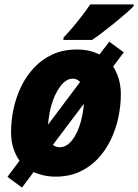

<svg xmlns="http://www.w3.org/2000/svg" viewBox="-20 -786 623 865"><path d="M79.1 59.1 13.7 10.7 67.9 -62Q49.8 -87.4 39.8 -119.4Q29.8 -151.4 29.8 -192.4Q29.8 -242.2 40.8 -294.4Q51.8 -346.7 74.7 -394.8Q97.7 -442.9 133.1 -480.7Q168.5 -518.6 216.6 -540.8Q264.6 -563 326.7 -563Q356.4 -563 381.6 -557.1Q406.7 -551.3 428.2 -540.5L472.2 -598.1L537.6 -550.3L489.7 -486.3Q505.9 -461.4 515.1 -430.2Q524.4 -398.9 524.4 -361.3Q524.4 -309.6 513.2 -256.8Q502 -204.1 479 -156.2Q456.1 -108.4 420.9 -71Q385.7 -33.7 338.4 -12Q291 9.8 230.5 9.8Q202.1 9.8 177.2 4.2Q152.3 -1.5 131.3 -10.7ZM249 -122.6Q264.6 -122.6 279.1 -131.1Q293.5 -139.6 305.7 -155.3Q317.9 -170.9 327.9 -192.6Q337.9 -214.4 345 -241.2Q352.1 -268.1 356 -298.3Q356.4 -303.7 356.9 -309.1Q357.4 -314.5 357.9 -318.8L218.3 -133.3Q224.6 -128.4 232.4 -125.5Q240.2 -122.6 249 -122.6ZM196.3 -224.1 340.8 -416.5Q334.5 -423.8 326.2 -427.7Q317.9 -431.6 307.1 -431.6Q292 -431.6 277.8 -422.4Q263.7 -413.1 251 -396Q238.3 -378.9 227.5 -355.7Q216.8 -332.5 209.5 -304.9Q202.1 -277.3 198.7 -247.1Q198.2 -241.7 197.5 -236.1Q196.8 -230.5 196.3 -224.1ZM265.1 -606 266.6 -617.2Q287.6 -639.2 308.6 -664.1Q329.6 -689 349.6 -715.1Q369.6 -741.2 386.7 -766.1H582.5L582 -758.3Q570.8 -746.1 546.6 -725.1Q522.5 -704.1 493.7 -680.7Q464.8 -657.2 438 -637Q411.1 -616.7 394.5 -606Z"/></svg>

Font: Open Sans SemiCondensed ExtraBold
Style: Italic
Weight: 800
Width: 4
Italic angle: -12°
Designer: Monotype Design Team
Foundry: Monotype Imaging Inc.
Version: Version 3.003